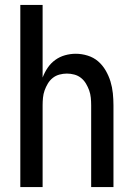

<svg xmlns="http://www.w3.org/2000/svg" viewBox="-20 -755 540 775"><path d="M62 0V-735H152V-442Q160 -463 172.5 -481.5Q185 -500 203 -513Q221 -526 242.5 -532Q264 -538 286 -538Q310 -538 334 -530.5Q358 -523 376 -507.5Q394 -492 406.5 -470.5Q419 -449 426 -426Q433 -403 435.5 -378.5Q438 -354 438 -330V0H348V-330Q348 -345 346.5 -360.5Q345 -376 340 -390Q335 -404 327 -417.5Q319 -431 307 -440.5Q295 -450 280 -454Q265 -458 250 -458Q235 -458 220 -454Q205 -450 193 -440.5Q181 -431 173 -417.5Q165 -404 160 -390Q155 -376 153.5 -360.5Q152 -345 152 -330V0Z"/></svg>

Font: iosevka_custom_sans_ss08 Md
Style: Regular
Weight: 500
Designer: Belleve Invis
Foundry: Belleve Invis
Version: Version 10.3.0; ttfautohint (v1.8.3)